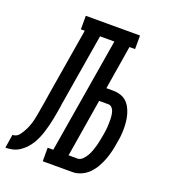

<svg xmlns="http://www.w3.org/2000/svg" viewBox="-191 -834 825 932"><g transform="rotate(20 222.0 -367.5)"><path d="M-56 0 -45 -70Q-37 -70 -29 -73Q-21 -76 -15 -82.5Q-9 -89 -4.5 -96Q0 -103 4.5 -110.5Q9 -118 12.5 -125.5Q16 -133 19 -141Q22 -149 24.5 -156.5Q27 -164 29 -172Q31 -180 32.5 -188Q34 -196 35.5 -204Q37 -212 38.5 -220Q40 -228 41 -236Q45 -256 48 -275.5Q51 -295 54 -315L112 -665H92V-735H372V-665H343L306 -439H342Q361 -439 378.5 -433.5Q396 -428 409 -416.5Q422 -405 430.5 -389Q439 -373 444 -355.5Q449 -338 451 -319.5Q453 -301 453 -282Q453 -263 451 -244Q449 -225 445 -206Q442 -184 436.5 -161.5Q431 -139 423 -117.5Q415 -96 403 -75Q391 -54 374.5 -37Q358 -20 335.5 -10Q313 0 291 0H137V-70H166L265 -665H191L131 -304Q130 -298 129 -293Q128 -288 128 -283Q125 -265 122 -247Q119 -229 115.5 -211.5Q112 -194 107.5 -176Q103 -158 97.5 -140.5Q92 -123 84.5 -105.5Q77 -88 67 -72Q57 -56 43.5 -42Q30 -28 14 -18Q-2 -8 -20 -4Q-38 0 -56 0ZM245 -70H291Q305 -70 316.5 -81.5Q328 -93 335.5 -106Q343 -119 348 -133Q353 -147 357 -161Q361 -175 363.5 -189Q366 -203 369 -217Q371 -228 372.5 -238.5Q374 -249 375 -260Q376 -271 376 -282Q376 -293 376 -303.5Q376 -314 374.5 -324.5Q373 -335 370 -344.5Q367 -354 359.5 -361.5Q352 -369 342 -369H294Z"/></g></svg>

Font: Iosevka Gothic
Style: Italic
Weight: 400
Italic angle: -9°
Monospace: yes
Designer: Belleve Invis
Foundry: Belleve Invis
Version: Version 15.5.1; ttfautohint (v1.8.4)